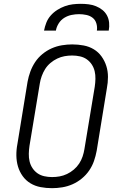

<svg xmlns="http://www.w3.org/2000/svg" viewBox="-20 -975 640 1003"><path d="M252 8Q221 8 192 2.5Q163 -3 139 -17.5Q115 -32 98.5 -55Q82 -78 74 -105Q66 -132 65.5 -162Q65 -192 71 -223L124 -548Q129 -575 138.5 -601Q148 -627 163.5 -650.5Q179 -674 201.5 -692.5Q224 -711 250 -722.5Q276 -734 303.5 -738.5Q331 -743 357 -743Q388 -743 417 -737.5Q446 -732 470 -717.5Q494 -703 510.5 -680Q527 -657 535.5 -630Q544 -603 544 -573Q544 -543 538 -512L485 -187Q480 -160 471 -134Q462 -108 446 -84.5Q430 -61 407.5 -42.5Q385 -24 359 -12.5Q333 -1 305.5 3.5Q278 8 252 8ZM252 -50Q272 -50 291.5 -53.5Q311 -57 330 -66Q349 -75 365.5 -89Q382 -103 393.5 -120.5Q405 -138 411.5 -157.5Q418 -177 421 -196L475 -522Q478 -542 478.5 -563Q479 -584 474.5 -603Q470 -622 459.5 -638Q449 -654 433.5 -665Q418 -676 398 -680.5Q378 -685 357 -685Q337 -685 317.5 -681.5Q298 -678 279 -669Q260 -660 243.5 -646Q227 -632 216 -614.5Q205 -597 198 -577.5Q191 -558 188 -539L134 -213Q131 -193 130.5 -172Q130 -151 134.5 -132Q139 -113 149.5 -97Q160 -81 175.5 -70Q191 -59 211 -54.5Q231 -50 252 -50ZM210 -815Q214 -836 222 -856.5Q230 -877 245 -894Q260 -911 279 -923Q298 -935 318.5 -942.5Q339 -950 360 -952.5Q381 -955 402 -955Q423 -955 443 -952.5Q463 -950 481.5 -942.5Q500 -935 515 -923Q530 -911 539 -894Q548 -877 550 -856.5Q552 -836 548 -815H486Q489 -834 483.5 -852.5Q478 -871 464 -882Q450 -893 431 -897Q412 -901 393 -901Q374 -901 354 -897Q334 -893 316 -882Q298 -871 286.5 -852.5Q275 -834 272 -815Z"/></svg>

Font: Iosevka HT Light Extended
Style: Italic
Weight: 300
Width: 7
Italic angle: -9°
Monospace: yes
Designer: Belleve Invis
Foundry: Belleve Invis
Version: Version 32.3.0; ttfautohint (v1.8.4)